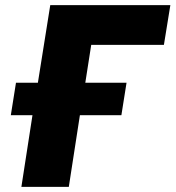

<svg xmlns="http://www.w3.org/2000/svg" viewBox="-20 -725 681 745"><path d="M63 0 106 -278H22L42 -404H127L175 -705H641L616 -551H334L311 -404H471L451 -278H290L247 0Z"/></svg>

Font: Nunito Sans 7pt SemiCondensed Black
Style: Italic
Weight: 900
Width: 4
Italic angle: -9°
Designer: Vernon Adams
Foundry: Vernon Adams
Version: Version 3.101;gftools[0.9.27]